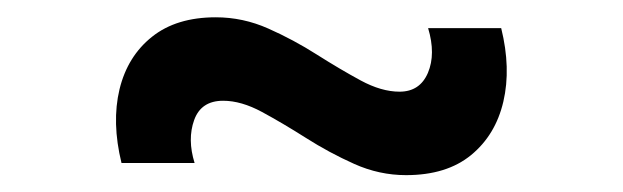

<svg xmlns="http://www.w3.org/2000/svg" viewBox="-20 -426 720 222"><path d="M449.5 -223.5Q418.5 -223.5 389.5 -236.5Q360.5 -249.5 333.8 -266.5Q307 -283.5 283 -296.5Q259 -309.5 238 -309.5Q212.5 -309.5 204.5 -287.2Q196.5 -265 205 -237.5H120.5Q109 -284.5 118.2 -322.8Q127.5 -361 155.8 -383.5Q184 -406 229.5 -406Q261 -406 290.2 -393Q319.5 -380 346.2 -363Q373 -346 397 -333Q421 -320 442 -320Q465.5 -320 474.8 -341.8Q484 -363.5 475 -393.5H559.5Q571 -347 562 -308.5Q553 -270 524.8 -246.8Q496.5 -223.5 449.5 -223.5Z"/></svg>

Font: Manrope ExtraLight Medium
Style: Regular
Weight: 500
Version: Version 4.504